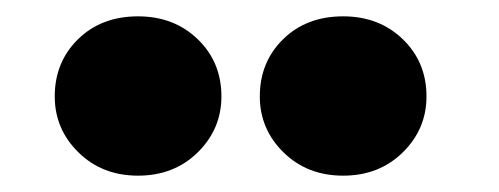

<svg xmlns="http://www.w3.org/2000/svg" viewBox="-20 -793 611 235"><path d="M47 -675Q47 -717 75.5 -745Q104 -773 149 -773Q193 -773 222 -745Q251 -717 251 -675Q251 -635 222 -606.5Q193 -578 149 -578Q105 -578 76 -606.5Q47 -635 47 -675ZM298 -675Q298 -717 326.5 -745Q355 -773 400 -773Q444 -773 473 -745Q502 -717 502 -675Q502 -635 473 -606.5Q444 -578 400 -578Q356 -578 327 -606.5Q298 -635 298 -675Z"/></svg>

Font: Be Vietnam Black
Style: Regular
Weight: 900
Designer: Lam Bao; Tony Le; Vietanh Nguyen
Foundry: Yellow Type Foundry
Version: Version 5.000